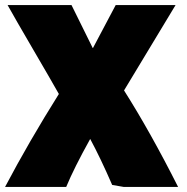

<svg xmlns="http://www.w3.org/2000/svg" viewBox="-45 -725 740 760"><path d="M323 -535 413 -705H650L446 -367Q550 -203 660 15H445Q411 9 399 7Q353 -99 312 -175Q248 -60 217 15H-25Q70 -165 188 -353Q157 -408 86 -529.5Q15 -651 -15 -705H238L322 -535Z"/></svg>

Font: Repo
Style: ExtraBlack
Weight: 1000
Designer: Stefan Peev
Foundry: Context Ltd
Version: Version 001.000